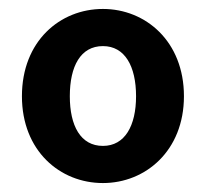

<svg xmlns="http://www.w3.org/2000/svg" viewBox="-20 -832 460 429"><path d="M210 -423C305 -423 391 -495 391 -617C391 -740 305 -812 210 -812C114 -812 29 -740 29 -617C29 -495 114 -423 210 -423ZM210 -506C160 -506 136 -551 136 -617C136 -684 160 -729 210 -729C259 -729 284 -684 284 -617C284 -551 259 -506 210 -506Z"/></svg>

Font: Noto Sans HK
Style: Bold
Weight: 700
Designer: Ryoko NISHIZUKA 西塚涼子 (kana, bopomofo & ideographs); Paul D. Hunt (Latin, Greek & Cyrillic); Sandoll Communications 산돌커뮤니
Foundry: Adobe
Version: Version 2.002;hotconv 1.0.116;makeotfexe 2.5.65601